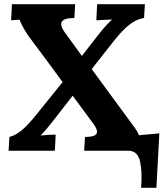

<svg xmlns="http://www.w3.org/2000/svg" viewBox="-20 -720 781 917"><path d="M654 177Q660 99 648.5 49.5Q637 0 593 0L644 -74L741 -83L727 177ZM21 0 25 -66Q54 -73 84.5 -98.5Q115 -124 154 -173L279 -328Q242 -379 204 -430Q166 -481 128 -532Q112 -553 97.5 -577Q83 -601 73 -626Q57 -625 50.5 -624.5Q44 -624 33 -623L37 -700H339L335 -634Q299 -634 284.5 -625Q270 -616 272.5 -600.5Q275 -585 289 -566L371 -453L453 -558Q476 -587 489 -600.5Q502 -614 515 -627Q499 -626 475 -625Q451 -624 440 -623L444 -700H672L668 -634Q645 -631 622 -618Q599 -605 574.5 -581.5Q550 -558 521 -521L418 -390L594 -150Q610 -129 623.5 -110Q637 -91 644 -74Q661 -76 666.5 -76.5Q672 -77 683 -77L679 0H382L386 -66Q423 -66 435 -75Q447 -84 442 -99.5Q437 -115 422 -134L327 -263L233 -142Q211 -114 199 -100Q187 -86 174 -73Q191 -75 213 -76Q235 -77 246 -77L242 0Z"/></svg>

Font: Lora
Style: Bold Italic
Weight: 700
Italic angle: -3°
Designer: Olga Karpushina, Alexei Vanyashin (Cyrillic)
Foundry: Cyreal
Version: Version 3.004